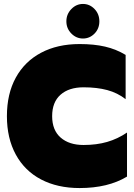

<svg xmlns="http://www.w3.org/2000/svg" viewBox="-20 -937 678 972"><path d="M316 -829Q316 -865 341 -891Q366 -917 400 -917Q434 -917 458.5 -891.5Q483 -866 483 -829Q483 -792 458.5 -767Q434 -742 400 -742Q366 -742 341 -767.5Q316 -793 316 -829ZM15 -349Q15 -462 60 -544Q105 -626 188 -670Q271 -714 383 -714Q456 -714 512 -701Q568 -688 616 -659V-435Q575 -467 523 -481Q471 -495 403 -495Q329 -495 286.5 -457.5Q244 -420 244 -349Q244 -278 287 -240.5Q330 -203 403 -203Q469 -203 522.5 -218.5Q576 -234 623 -266V-43Q527 15 383 15Q271 15 188 -28.5Q105 -72 60 -154.5Q15 -237 15 -349Z"/></svg>

Font: Readiness Black
Style: Regular
Weight: 900
Designer: Katatrad Team
Foundry: CadsonDemak
Version: Version 1.00;April 23, 2019;FontCreator 11.5.0.2425 64-bit; 